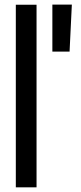

<svg xmlns="http://www.w3.org/2000/svg" viewBox="-20 -798 346 818"><path d="M47.4 0V-777.8H135.7V0ZM203.1 -578.1V-778.3H286.1L276.4 -578.1Z"/></svg>

Font: Voltaire
Style: Regular
Weight: 400
Designer: Yvonne Schüttler, Eben Sorkin, Emma Marichal
Foundry: Sorkin Type Co.
Version: Version 1.010; ttfautohint (v1.8.4.7-5d5b)